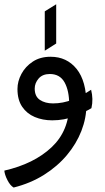

<svg xmlns="http://www.w3.org/2000/svg" viewBox="-42 -527 485 886"><path d="M21 338.4Q4.9 329.1 -7.8 304Q-20.5 278.8 -22 260.3Q114.7 229 196 152.6Q277.3 76.2 277.3 -45.4Q277.3 -108.4 255.9 -147Q234.4 -185.5 188 -185.5Q154.3 -185.5 136.2 -164.6Q118.2 -143.6 118.2 -118.2Q118.2 -82 142.3 -65.9Q166.5 -49.8 202.6 -49.8Q249 -49.8 293 -67.4Q336.9 -85 378.4 -112.8Q383.8 -91.3 384.3 -70.3Q384.8 -49.3 379.9 -27.8Q349.1 -9.3 301.8 9.5Q254.4 28.3 199.2 28.3Q154.8 28.3 118.4 12.9Q82 -2.4 60.3 -34.4Q38.6 -66.4 38.6 -116.2Q38.6 -151.9 56.9 -186Q75.2 -220.2 109.4 -242.7Q143.6 -265.1 191.4 -265.1Q266.1 -265.1 311.5 -209Q356.9 -152.8 356.9 -43.5Q356.9 17.1 333.7 76.9Q310.5 136.7 266.8 188.7Q223.1 240.7 161.1 279.8Q99.1 318.8 21 338.4ZM164.6 -293V-474.6L217.3 -507.3V-326.2Z"/></svg>

Font: Harmattan SemiBold
Style: Regular
Weight: 600
Designer: George W. Nuss III and SIL International
Foundry: SIL International
Version: Version 4.000